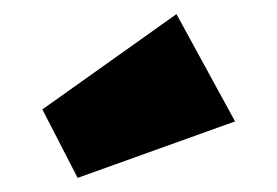

<svg xmlns="http://www.w3.org/2000/svg" viewBox="-20 -784 393 272"><path d="M90 -532 40 -629 230 -764 313 -612Z"/></svg>

Font: Outfit Thin Black
Style: Regular
Weight: 900
Version: Version 1.100;gftools[0.9.27]